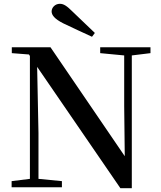

<svg xmlns="http://www.w3.org/2000/svg" viewBox="-20 -983 847 1008"><path d="M478 -810C438 -848 399 -886 362 -921C330 -953 314 -963 294 -963C269 -963 251 -943 251 -923C251 -904 266 -884 311 -861C362 -837 412 -813 463 -790ZM612 5H672V-692L770 -704V-735H506V-704L632 -692V-427L635 -163L245 -735H42V-704L132 -697L137 -689V-44L41 -32V0H305V-32L182 -44V-285L175 -632Z"/></svg>

Font: Noto Serif HK SemiBold
Style: Regular
Weight: 600
Designer: Ryoko NISHIZUKA 西塚涼子 (kana & ideographs); Frank Grießhammer (Latin, Greek & Cyrillic); Wenlong ZHANG 张文龙 (bopomofo); San
Foundry: Adobe
Version: Version 2.001;hotconv 1.1.0;makeotfexe 2.6.0